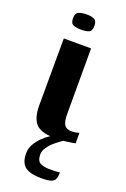

<svg xmlns="http://www.w3.org/2000/svg" viewBox="-139 -573 527 801"><g transform="rotate(20 124.5 -172.5)"><path d="M149 4Q89 4 66.5 -21.5Q44 -47 44 -102L45 -399H166V-108Q166 -73 175.5 -59.5Q185 -46 207 -46Q219 -46 228.5 -48Q238 -50 241 -51V-5Q237 -4 227 -2Q217 0 198.5 2Q180 4 149 4ZM100 -458Q79 -458 65.5 -463.5Q52 -469 52 -492Q52 -515 66.5 -520.5Q81 -526 102 -526Q122 -526 134.5 -520Q147 -514 147 -492Q147 -469 134.5 -463.5Q122 -458 100 -458ZM157 181Q120 181 99 172.5Q78 164 69.5 147Q61 130 61 105Q61 83 71.5 64.5Q82 46 97 31Q112 16 128 5.5Q144 -5 155 -11H213Q205 -8 189.5 2.5Q174 13 157.5 26.5Q141 40 129.5 56.5Q118 73 118 88Q118 118 134.5 126Q151 134 177 134Q194 134 202.5 133.5Q211 133 215 132.5Q219 132 221 132Q221 149 217 160Q213 171 199.5 176Q186 181 157 181Z"/></g></svg>

Font: Genos SemiBold
Style: Regular
Weight: 600
Designer: Robert E. Leuschke
Foundry: Robert E. Leuschke
Version: Version 1.010